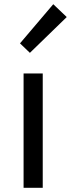

<svg xmlns="http://www.w3.org/2000/svg" viewBox="-20 -892 337 912"><path d="M92 0V-543H183V0ZM122 -641 75 -686 233 -872 297 -811Z"/></svg>

Font: Noto Sans CJK KR Regular (TTF)
Style: Regular
Weight: 400
Designer: Ryoko NISHIZUKA 西塚涼子 (kana & ideographs); Paul D. Hunt (Latin, Greek & Cyrillic); Wenlong ZHANG 张文龙 (bopomofo); Sandoll 
Foundry: Adobe Systems Incorporated
Version: Version 1.004;PS 1.004;hotconv 1.0.82;makeotf.lib2.5.63406